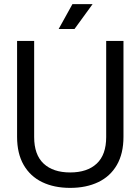

<svg xmlns="http://www.w3.org/2000/svg" viewBox="-20 -899 682 933"><path d="M63 -234V-700H146V-233Q146 -147 192 -104Q238 -61 321 -61Q404 -61 450 -104Q496 -147 496 -233V-700H580V-234Q580 -153 548 -97.5Q516 -42 457.5 -14Q399 14 321 14Q243 14 185 -14Q127 -42 95 -97.5Q63 -153 63 -234ZM265 -758 332 -879H430L342 -758Z"/></svg>

Font: Space Grotesk Frontify
Style: Regular
Weight: 400
Designer: Florian Karsten
Version: Version 2.000